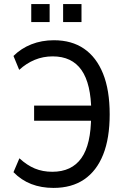

<svg xmlns="http://www.w3.org/2000/svg" viewBox="-20 -911 616 940"><path d="M242 9Q182 9 133 -10Q84 -29 46 -68L75 -136Q112 -102 150.5 -86Q189 -70 236 -70Q331 -70 378.5 -137Q426 -204 426 -344L446 -320H147V-394H446L427 -363Q426 -501 379 -568Q332 -635 238 -635Q191 -635 150 -618Q109 -601 74 -569L46 -637Q83 -674 133.5 -694Q184 -714 244 -714Q331 -714 391.5 -672.5Q452 -631 484.5 -550.5Q517 -470 517 -351Q517 -234 485 -154Q453 -74 392 -32.5Q331 9 242 9ZM289 -803V-891H379V-803ZM133 -803V-891H223V-803Z"/></svg>

Font: Nunito Sans 10pt Condensed Medium
Style: Regular
Weight: 500
Width: 3
Designer: Vernon Adams
Foundry: Vernon Adams
Version: Version 3.101;gftools[0.9.27]